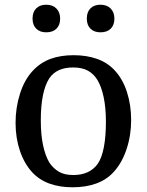

<svg xmlns="http://www.w3.org/2000/svg" viewBox="-20 -784 622 814"><path d="M536 -275Q536 -210 516.5 -151.5Q497 -93 462 -55Q432 -22 388 -6Q344 10 288 10Q233 10 190 -5.5Q147 -21 117 -53Q83 -90 64.5 -144.5Q46 -199 46 -263Q46 -328 65 -387.5Q84 -447 120 -485Q152 -519 194.5 -534.5Q237 -550 292 -550Q347 -550 391 -534.5Q435 -519 465 -487Q500 -450 518 -394.5Q536 -339 536 -275ZM153 -274Q153 -213 162.5 -168.5Q172 -124 189 -95Q206 -70 229.5 -56Q253 -42 291 -42Q360 -42 394 -89Q412 -115 420.5 -161Q429 -207 429 -267Q429 -327 419.5 -372Q410 -417 393 -445Q377 -471 352.5 -484.5Q328 -498 290 -498Q220 -498 189 -452Q153 -396 153 -274ZM118 -705Q118 -733 133.5 -748.5Q149 -764 176 -764Q203 -764 219 -748Q235 -732 235 -705Q235 -678 219.5 -662.5Q204 -647 176 -647Q149 -647 133.5 -662.5Q118 -678 118 -705ZM348 -705Q348 -733 363.5 -748.5Q379 -764 406 -764Q433 -764 449 -748Q465 -732 465 -705Q465 -678 449.5 -662.5Q434 -647 406 -647Q379 -647 363.5 -662.5Q348 -678 348 -705Z"/></svg>

Font: Domine
Style: Regular
Weight: 400
Designer: Pablo Impallari, Rodrigo Fuenzalida, Brenda Gallo
Foundry: Pablo Impallari, Rodrigo Fuenzalida, Brenda Gallo
Version: Version 2.000;September 19, 2022;FontCreator 14.0.0.2877 64-